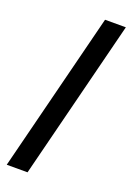

<svg xmlns="http://www.w3.org/2000/svg" viewBox="-191 -868 814 1180"><g transform="rotate(20 216.0 -278.0)"><path d="M17 244 280 -800H416L153 244Z"/></g></svg>

Font: Noto Sans Malayalam ExtraCondensed ExtraBold
Style: Regular
Weight: 800
Width: 2
Designer: Jelle Bosma - Monotype Design Team
Foundry: Monotype Imaging Inc.
Version: Version 2.104; ttfautohint (v1.8.4.7-5d5b)